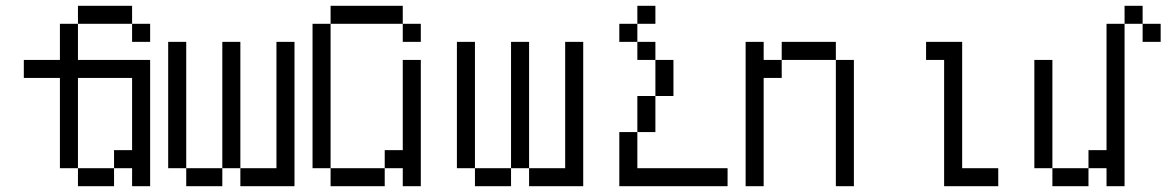

<svg xmlns="http://www.w3.org/2000/svg" viewBox="-20 -645 4040 665"><path d="M500 -500V-562.5H437.5V-500ZM250 -62.5V0H375V-62.5ZM250 -62.5V-375H437.5Q437.5 -375 437.5 -125H375V-62.5H437.5V0H500V-437.5H250Q250 -437.5 250 -562.5H187.5Q187.5 -562.5 187.5 -437.5H62.5V-375H187.5V-62.5ZM250 -562.5H437.5V-625H250Z M625 -62.5V0H750V-62.5ZM625 -62.5V-500H562.5V-62.5ZM750 -62.5H812.5V0H1000Q1000 0 1000 -500H937.5V-62.5H812.5V-500H750Z M1437.5 -500V-562.5H1375V-500ZM1125 -62.5V0H1312.5V-62.5ZM1125 -62.5Q1125 -62.5 1125 -562.5H1062.5Q1062.5 -562.5 1062.5 -62.5ZM1375 -62.5V0H1437.5V-437.5H1375V-125H1312.5V-62.5ZM1125 -562.5H1375V-625H1125Z M1625 -62.5V0H1750V-62.5ZM1625 -62.5V-500H1562.5V-62.5ZM1750 -62.5H1812.5V0H2000Q2000 0 2000 -500H1937.5V-62.5H1812.5V-500H1750Z M2500 0V-62.5H2187.5Q2187.5 -62.5 2187.5 -187.5H2125V0ZM2250 -562.5V-625H2187.5V-562.5H2125V-500H2187.5V-437.5H2250Q2250 -437.5 2250 -312.5H2187.5Q2187.5 -312.5 2187.5 -187.5H2250Q2250 -187.5 2250 -312.5H2312.5Q2312.5 -312.5 2312.5 -437.5H2250V-500H2187.5V-562.5Z M2562.5 -500Q2562.5 -500 2562.5 0H2625Q2625 0 2625 -375H2687.5V-437.5H2625V-500ZM2875 -437.5V0H2937.5V-437.5ZM2687.5 -437.5H2875V-500H2687.5Z M3437.5 0V-62.5H3312.5V-500H3187.5V-437.5H3250V0Z M4000 -500V-562.5H3937.5V-500ZM3625 -62.5V0H3750V-62.5ZM3625 -62.5Q3625 -62.5 3625 -437.5H3562.5Q3562.5 -437.5 3562.5 -62.5ZM3812.5 -62.5V0H3875V-562.5H3812.5V-125H3750V-62.5ZM3875 -562.5H3937.5V-625H3875Z"/></svg>

Font: BFUnifontExMono
Style: Regular
Weight: 500
Version: Version 15.0.06